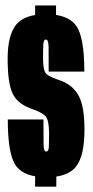

<svg xmlns="http://www.w3.org/2000/svg" viewBox="-20 -696 346 716"><path d="M111 -604H189V-675.5H111ZM111 0H190V-74.5H111ZM153.5 -35Q232.5 -35 263.8 -75.2Q295 -115.5 295 -212Q295 -299 273.8 -338.2Q252.5 -377.5 208.5 -394.5Q166.5 -408.5 153.5 -419.8Q140.5 -431 140.5 -479Q140.5 -511.5 141.5 -530Q142.5 -548.5 151 -548.5Q161 -548.5 161.2 -520.5Q161.5 -492.5 161.5 -429H294.5Q294.5 -559.5 263.2 -601.2Q232 -643 151 -643Q71 -643 39.8 -603.5Q8.5 -564 8.5 -477Q8.5 -390 25.5 -350.5Q42.5 -311 93 -292Q137 -277 150 -262.5Q163 -248 163 -196.5Q163 -166 162.2 -148.5Q161.5 -131 152.5 -131Q143 -131 142.5 -155.8Q142 -180.5 142 -250.5H9Q9 -117 40.8 -76Q72.5 -35 153.5 -35Z"/></svg>

Font: Anybody UltraCondensed
Style: Bold
Weight: 700
Width: 1
Version: Version 1.113;gftools[0.9.25]